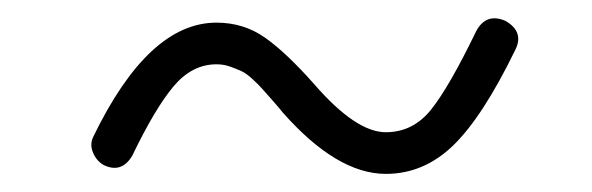

<svg xmlns="http://www.w3.org/2000/svg" viewBox="-20 -367 654 212"><path d="M406 -175Q352 -175 292 -243Q289 -247 281 -256Q273 -265 269.5 -269Q266 -273 259 -279.5Q252 -286 246.5 -288.5Q241 -291 234 -293.5Q227 -296 219 -296Q192 -296 171.5 -271.5Q151 -247 126 -195Q114 -175 94 -185Q86 -190 82.5 -199Q79 -208 83 -216Q144 -342 219 -342Q249 -342 272.5 -325.5Q296 -309 327 -274Q373 -221 406 -221Q436 -221 456 -246Q476 -271 506 -333Q517 -353 538 -344Q559 -332 549 -312Q513 -238 480.5 -206.5Q448 -175 406 -175Z"/></svg>

Font: Hoogli
Style: Regular
Weight: 400
Designer: Anand Singh Naorem
Foundry: Brand New Type
Version: Version 1.00 b007